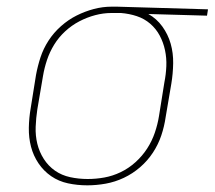

<svg xmlns="http://www.w3.org/2000/svg" viewBox="-20 -548 644 576"><path d="M242 8Q212 8 184 2Q156 -4 133.5 -19.5Q111 -35 95.5 -58Q80 -81 73 -108Q66 -135 66.5 -164.5Q67 -194 72 -223L88 -323Q93 -350 101.5 -376Q110 -402 125.5 -426Q141 -450 163 -469.5Q185 -489 210 -501.5Q235 -514 261.5 -521Q288 -528 315 -528H331L604 -520L601 -501L425 -506Q450 -492 467 -468.5Q484 -445 492 -417Q500 -389 499.5 -358Q499 -327 494 -297L477 -197Q473 -169 464 -142Q455 -115 439 -90.5Q423 -66 400.5 -46.5Q378 -27 351.5 -14.5Q325 -2 297 3Q269 8 242 8ZM243 -11Q268 -11 293 -15.5Q318 -20 342 -31.5Q366 -43 386.5 -61.5Q407 -80 421.5 -102.5Q436 -125 444.5 -150Q453 -175 457 -200L473 -300Q478 -325 479 -349.5Q480 -374 475 -397.5Q470 -421 459 -441.5Q448 -462 430.5 -477Q413 -492 390.5 -499.5Q368 -507 343 -509H314Q290 -509 265.5 -502.5Q241 -496 218 -484Q195 -472 175.5 -454Q156 -436 142.5 -414Q129 -392 121 -368Q113 -344 109 -320L92 -220Q88 -194 87 -167.5Q86 -141 92 -116.5Q98 -92 111.5 -71Q125 -50 145 -36Q165 -22 190.5 -16.5Q216 -11 243 -11Z"/></svg>

Font: Iosevka Thin Extended Oblique
Style: Regular
Weight: 100
Width: 7
Italic angle: -9°
Monospace: yes
Designer: Belleve Invis
Foundry: Belleve Invis
Version: Version 32.5.0; ttfautohint (v1.8.4)